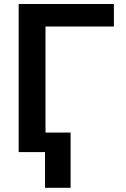

<svg xmlns="http://www.w3.org/2000/svg" viewBox="-20 -747 619 943"><path d="M71.7 0V-727.3H539.4V-616.8H203.5V-95.9H326.7V175.4H201V0Z"/></svg>

Font: Inter P Semi Bold
Style: Regular
Weight: 600
Designer: Rasmus Andersson
Foundry: rsms
Version: Version 3.018;git-588b23468